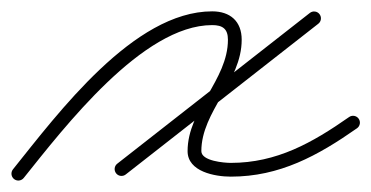

<svg xmlns="http://www.w3.org/2000/svg" viewBox="-30 -291 648 335"><path d="M-5.5 21.4C-0.3 25.5 7.2 24.7 11.4 19.5C82.3 -68.9 218.8 -247.2 340.2 -247.2C358.4 -247.2 367.7 -240.7 367.7 -221.7C367.7 -151.2 297.3 -99.5 297.3 -27.3C297.3 8.7 345.4 17.2 372.7 17.2C457.9 17.2 524.5 -19.3 592.9 -67.2C598.3 -71 599.6 -78.5 595.8 -83.9C592 -89.3 584.5 -90.6 579.1 -86.8C579.1 -86.8 579.1 -86.8 579.1 -86.8C514.9 -41.9 452.8 -6.8 372.7 -6.8C361.7 -6.8 321.3 -9.9 321.3 -27.3C321.3 -96.9 391.7 -148.8 391.7 -221.7C391.7 -254 371.5 -271.2 340.2 -271.2C203.3 -271.2 71.2 -93.4 -7.4 4.5C-11.5 9.7 -10.7 17.2 -5.5 21.4ZM510.6 -268.4C510.6 -268.4 510.6 -268.4 510.6 -268.4C398.6 -180.8 286.6 -93.1 174.6 -5.4C169.4 -1.4 168.5 6.2 172.6 11.4C176.6 16.6 184.2 17.5 189.4 13.4C301.4 -74.2 413.4 -161.9 525.4 -249.6C530.6 -253.6 531.5 -261.2 527.4 -266.4C523.4 -271.6 515.8 -272.5 510.6 -268.4Z"/></svg>

Font: FRB American Cursive Guidelines Light
Style: Italic
Weight: 300
Italic angle: -25°
Version: Version 2.0;Modular Font Editor K font №1